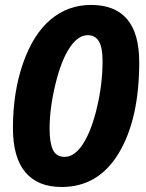

<svg xmlns="http://www.w3.org/2000/svg" viewBox="-20 -745 591 775"><path d="M542 -494.1Q542 -264.6 459.7 -127.4Q377.4 9.8 229 9.8Q132.3 9.8 82.3 -49.8Q32.2 -109.4 32.2 -228Q32.2 -373 73.2 -490.2Q114.3 -607.4 184.6 -666.3Q254.9 -725.1 347.2 -725.1Q542 -725.1 542 -494.1ZM334 -603Q294.9 -603 261 -552.2Q227.1 -501.5 203.6 -404.8Q180.2 -308.1 180.2 -225.1Q180.2 -168.9 193.6 -140.4Q207 -111.8 241.2 -111.8Q280.8 -111.8 314.7 -163.6Q348.6 -215.3 371.3 -310.5Q394 -405.8 394 -499Q394 -553.2 379.2 -578.1Q364.3 -603 334 -603Z"/></svg>

Font: CAA NEO Sans
Style: Bold Italic
Weight: 700
Italic angle: -12°
Version: Version 1.10